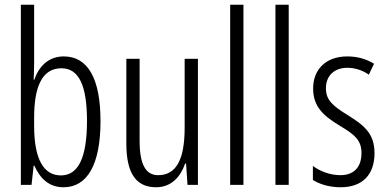

<svg xmlns="http://www.w3.org/2000/svg" viewBox="-20 -780 1634 810"><path d="M124 -515V-760H68V0H113L122 -81H125C151 -23 190 10 248 10C349 10 404 -87 404 -269C404 -448 351 -542 249 -542C190 -542 146 -506 125 -444H122C123 -468 124 -493 124 -515ZM239 -492C314 -492 347 -417 347 -270C347 -112 309 -40 237 -40C166 -40 124 -105 124 -249V-284C124 -407 154 -492 239 -492Z M815 -532H759V-241C759 -104 722 -41 647 -41C595 -41 569 -86 569 -186V-532H513V-174C513 -57 549 10 638 10C704 10 742 -35 761 -90H765L771 0H815Z M1007 0V-760H951V0Z M1198 0V-760H1142V0Z M1560 -134C1560 -219 1513 -253 1446 -295C1383 -334 1355 -358 1355 -408C1355 -461 1391 -494 1445 -494C1478 -494 1511 -483 1536 -465L1558 -511C1526 -531 1488 -542 1445 -542C1354 -542 1301 -486 1301 -407C1301 -326 1349 -289 1416 -248C1476 -212 1505 -189 1505 -134C1505 -76 1474 -41 1416 -41C1372 -41 1329 -58 1300 -80V-21C1326 -4 1367 10 1417 10C1510 10 1560 -44 1560 -134Z"/></svg>

Font: Noto Sans Bengali ExtraCondensed Light
Style: Regular
Weight: 300
Width: 2
Designer: Joana Ranito - Universal Thirst; Jelle Bosma - Monotype Design Team
Foundry: Universal Thirst ehf.
Version: Version 3.000